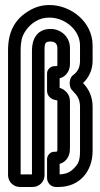

<svg xmlns="http://www.w3.org/2000/svg" viewBox="-20 -718 399 763"><path d="M59 25H110C136 25 157 4 157 -22V-518C157 -547 160 -553 181 -553C198 -553 208 -544 208 -527V-463C208 -455 208 -455 198 -455H195C181 -455 167 -441 167 -427V-358C167 -336 183 -324 198 -321C207 -319 208 -320 208 -316V-129C208 -116 208 -115 200 -115H196C177 -115 167 -97 167 -86V-11C167 6 180 25 202 25H213C297 25 348 -38 348 -118V-294C348 -331 335 -362 310 -388C333 -409 348 -441 348 -476V-537C348 -633 260 -698 177 -698C148 -698 121 -691 95 -675C44 -645 12 -598 12 -518V-22C12 4 33 25 59 25ZM258 -463V-527C258 -572 222 -603 181 -603C122 -603 107 -555 107 -518V-25H62V-518C62 -535 64 -551 66 -561C72 -588 95 -618 121 -633C139 -644 156 -648 177 -648C238 -648 298 -599 298 -537V-476C298 -451 289 -433 271 -420C259 -411 257 -396 257 -388C257 -379 258 -368 268 -358C287 -339 298 -323 298 -294V-118C298 -77 291 -64 265 -41C254 -32 240 -26 217 -25V-67C226 -69 232 -73 238 -78C255 -93 258 -113 258 -129V-316C258 -345 237 -363 217 -369V-407C242 -413 258 -436 258 -463Z"/></svg>

Font: DIN Rundschrift
Style: EngKont
Weight: 400
Width: 3
Version: Version 1.027